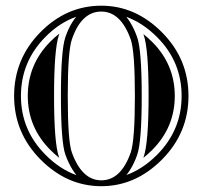

<svg xmlns="http://www.w3.org/2000/svg" viewBox="-20 -640 708 671"><path d="M459.2 -510.5Q475.3 -465.3 475.3 -304.7Q475.3 -144.8 459.5 -99.1Q449 -68.8 434.8 -46.6Q428.5 -36.4 421.6 -28.3Q479.5 -49.3 529.3 -99.4Q614.7 -185.5 614.7 -304.8Q614.7 -424.1 529.3 -510Q479.2 -560.3 421.1 -581.3Q428.2 -573 434.6 -562.5Q448.5 -540.5 459.2 -510.5ZM246.6 -581.5Q187.5 -560.8 137.7 -510Q53.2 -423.8 53.2 -304.6Q53.2 -185.3 138.7 -99.4Q188.7 -48.8 247.3 -27.8Q240.2 -36.4 233.6 -46.9Q219.7 -68.8 208.7 -98.9Q192.9 -142.6 192.9 -304.7Q192.9 -464.4 208.5 -510.3Q219 -540.8 232.9 -562.7Q239.5 -573.2 246.6 -581.5ZM334 -599.6Q264.4 -599.6 231.2 -502.4Q216.8 -460.4 216.8 -304.7Q216.8 -146.7 231.2 -106.9Q266.4 -9.8 334 -9.8Q402.8 -9.8 436.8 -106.9Q451.4 -148.9 451.4 -304.7Q451.4 -460.9 436.8 -502.4Q402.1 -599.6 334 -599.6ZM334 -620.1Q453.6 -620.1 546.1 -527Q638.7 -433.8 638.7 -304.7Q638.7 -175.5 546.1 -82.4Q453.6 10.7 334 10.7Q214.4 10.7 121.8 -82.4Q29.3 -175.5 29.3 -304.7Q29.3 -433.8 120.7 -527Q212.2 -620.1 334 -620.1ZM481.9 -518.6 481 -521Q496.8 -508.5 512.2 -493.2Q590.8 -414.1 590.8 -304.7Q590.8 -195.3 512.2 -116.2Q496.8 -100.8 481 -88.4L481.9 -91.1Q499.3 -140.9 499.3 -304.7Q499.3 -469.5 481.9 -518.6ZM187 -88.4Q171.1 -100.8 155.8 -116.2Q77.1 -195.3 77.1 -304.7Q77.1 -414.3 154.8 -493.4Q170.7 -509.8 187.5 -522.5L186 -517.8Q168.9 -468.3 168.9 -304.7Q168.9 -138.2 186.3 -90.6Z"/></svg>

Font: itsadzokeS01
Style: Regular
Weight: 600
Width: 6
Version: Version 0.46